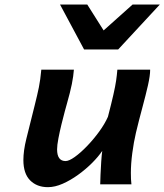

<svg xmlns="http://www.w3.org/2000/svg" viewBox="-20 -793 707 826"><path d="M545.4 0H411.1Q411.1 -13.2 412.4 -41Q413.6 -68.8 415.5 -98.1Q417.5 -127.4 419.9 -144Q403.3 -119.1 376.2 -92Q349.1 -64.9 316.4 -41.3Q283.7 -17.6 250 -2.7Q216.3 12.2 186 12.2Q138.7 12.2 109.6 -17.1Q80.6 -46.4 80.6 -104.5Q80.6 -124 83.7 -147Q86.9 -169.9 93.3 -195.8L128.9 -338.4Q140.6 -384.8 147.2 -417.2Q153.8 -449.7 157.7 -493.2H297.9Q295.9 -465.8 289.1 -431.4Q282.2 -397 268.1 -347.7Q265.6 -338.9 258.8 -314Q252 -289.1 244.4 -257.8Q236.8 -226.6 231.2 -197.3Q225.6 -168 225.6 -150.4Q225.6 -100.1 262.2 -100.1Q276.9 -100.1 301.8 -117.9Q326.7 -135.7 354.5 -164.6Q382.3 -193.4 406.5 -226.6Q430.7 -259.8 444.3 -290.5Q460 -351.1 468 -386.7Q476.1 -422.4 479.5 -445.8Q482.9 -469.2 484.9 -493.2H626Q626 -467.8 616.5 -425.8Q606.9 -383.8 592.8 -331.5Q578.6 -279.3 564.9 -222.2Q555.2 -180.7 549.1 -134.3Q543 -87.9 543 -48.8Q543 -35.2 543.5 -22.9Q543.9 -10.7 545.4 0ZM550.3 -773.4H667.5L488.3 -580.1H341.8L238.3 -773.4H355.5L425.8 -662.1Z"/></svg>

Font: Andika
Style: Bold Italic
Weight: 700
Italic angle: -14°
Designer: Victor Gaultney, Annie Olsen, Julie Remington, Don Collingsworth, Eric Hays, Becca Hirsbrunner
Foundry: SIL International
Version: Version 6.101